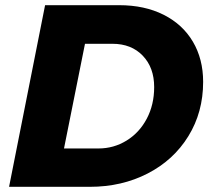

<svg xmlns="http://www.w3.org/2000/svg" viewBox="-20 -721 808 741"><path d="M764 -405Q764 -288 707 -195.5Q650 -103 550 -51.5Q450 0 327 0H15L154 -701H440Q538 -701 611.5 -664Q685 -627 724.5 -560Q764 -493 764 -405ZM414 -552H308L227 -148H360Q419 -148 468.5 -178.5Q518 -209 546.5 -263Q575 -317 575 -385Q575 -460 531 -506Q487 -552 414 -552Z"/></svg>

Font: Gontserrat
Style: Bold Italic
Weight: 700
Italic angle: -11.3°
Designer: Julieta Ulanovsky
Foundry: Julieta Ulanovsky
Version: Version 6.001